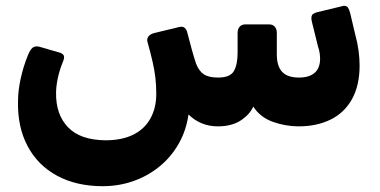

<svg xmlns="http://www.w3.org/2000/svg" viewBox="-20 -428 1307 661"><path d="M334 213Q243 213 176.5 177Q110 141 75 75Q40 9 42 -79Q42 -115 51 -156.5Q60 -198 75 -235Q83 -256 92 -263.5Q101 -271 116 -267L178 -249Q196 -245 199.5 -237Q203 -229 196 -214Q184 -184 178.5 -156.5Q173 -129 173 -108Q172 -34 214 10Q256 54 343 55Q399 55 438 36Q477 17 497.5 -19.5Q518 -56 518 -105Q518 -134 515 -160Q512 -186 505.5 -214.5Q499 -243 489 -279Q484 -292 490 -301Q496 -310 510 -314L597 -335Q610 -338 616.5 -331.5Q623 -325 625 -315Q634 -280 641 -255Q648 -230 655 -209Q665 -183 682 -172Q699 -161 731 -161Q772 -161 785 -183Q798 -205 798 -247V-315Q798 -328 805 -336Q812 -344 824 -344H907Q919 -344 926 -336Q933 -328 933 -315V-241Q933 -200 951.5 -180.5Q970 -161 1009 -161Q1045 -161 1063.5 -177.5Q1082 -194 1082 -226Q1082 -234 1080.5 -245Q1079 -256 1075 -267L1054 -352Q1053 -356 1052.5 -359Q1052 -362 1052 -365Q1052 -376 1058 -380Q1064 -384 1072 -386L1155 -406Q1158 -407 1160.5 -407.5Q1163 -408 1164 -408Q1174 -408 1178.5 -401Q1183 -394 1186 -381L1203 -309Q1211 -280 1214.5 -253Q1218 -226 1218 -203Q1218 -134 1192 -87Q1166 -40 1118.5 -16.5Q1071 7 1008 7Q963 7 919.5 -8.5Q876 -24 852 -61Q840 -34 809 -13.5Q778 7 730 7Q700 7 674.5 -3.5Q649 -14 629 -34Q621 22 594.5 68Q568 114 527.5 146.5Q487 179 437.5 196Q388 213 334 213Z"/></svg>

Font: Rubik
Style: Bold Italic
Weight: 700
Italic angle: -12°
Designer: Hubert and Fischer
Foundry: Hubert and Fischer
Version: Version 2.300;gftools[0.9.30]